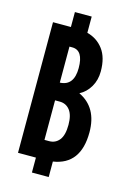

<svg xmlns="http://www.w3.org/2000/svg" viewBox="-128 -847 697 994"><g transform="rotate(15 220.0 -350.0)"><path d="M236 -780V-693Q290 -679 322.5 -635.5Q355 -592 355 -518Q355 -471 333.5 -434.5Q312 -398 277 -380Q380 -331 380 -198Q380 -25 236 -3V80H146V0H50V-700H146V-780ZM165 -100H190Q224 -100 244.5 -126Q265 -152 265 -207Q265 -260 244.5 -286Q224 -312 190 -312H165ZM165 -407Q240 -410 240 -505Q240 -600 180 -600H165Z"/></g></svg>

Font: Gully ECD Medium
Style: Regular
Weight: 500
Width: 2
Designer: jaikishan Patel
Foundry: MagicType
Version: Version 1.000;Glyphs 3.2 (3242)